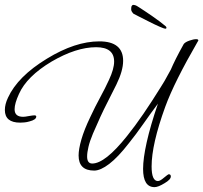

<svg xmlns="http://www.w3.org/2000/svg" viewBox="-36 -692 835 789"><path d="M643 -574Q639 -574 619.5 -582.5Q600 -591 576.5 -603Q553 -615 534 -624.5Q515 -634 512 -636Q510 -638 506.5 -643Q503 -648 503 -654Q503 -665 506 -668.5Q509 -672 511 -672Q513 -672 518 -671Q523 -670 529 -666Q556 -649 590 -625.5Q624 -602 645 -584Q648 -581 648 -578Q648 -574 643 -574ZM599 77Q552 77 552 2Q552 -41 567 -108Q582 -175 613 -266Q583 -226 553 -183Q523 -140 494 -104Q449 -46 413 -18.5Q377 9 351 9Q287 9 287 -53Q287 -79 298.5 -119Q310 -159 335 -211Q355 -254 375.5 -291.5Q396 -329 412 -364Q433 -409 433 -439Q433 -498 359 -498Q277 -498 176 -439Q74 -378 42 -306Q24 -267 24 -243Q24 -212 59 -212Q67 -212 82 -215Q99 -218 105 -218Q113 -218 113 -213Q113 -200 85 -193Q75 -190 65 -189Q55 -188 47 -188Q-16 -188 -16 -240Q-16 -264 -3 -291Q37 -378 157 -451Q273 -522 372 -522Q470 -522 470 -442Q470 -401 442 -344Q427 -313 403 -266.5Q379 -220 346 -143Q333 -112 327.5 -88.5Q322 -65 322 -49Q322 -20 343 -20Q396 -20 486 -133Q519 -174 553.5 -224.5Q588 -275 624 -333Q629 -340 640 -359Q651 -378 666 -406Q674 -425 687 -451Q700 -477 719 -511Q725 -519 742 -525Q759 -531 770 -531Q779 -531 779 -526Q779 -524 777 -522Q729 -439 695.5 -372Q662 -305 643 -253Q587 -99 587 -8Q587 52 613 52Q622 52 638 38Q655 24 657 24Q666 24 666 33Q666 46 640 61Q614 77 599 77Z"/></svg>

Font: Corinthia
Style: Regular
Weight: 400
Designer: Robert E. Leuschke
Foundry: Robert E. Leuschke
Version: Version 1.013; ttfautohint (v1.8.3)